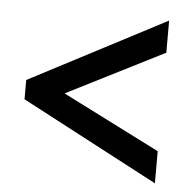

<svg xmlns="http://www.w3.org/2000/svg" viewBox="-41 -624 524 536"><g transform="rotate(5 221.5 -356.0)"><path d="M412 -128 29 -330V-384L412 -584V-494L139 -356L412 -218Z"/></g></svg>

Font: Noto Sans Lao Looped ExtraCondensed Medium
Style: Regular
Weight: 500
Width: 2
Designer: Mark Frömberg, Ben Mitchell
Foundry: The Fontpad Ltd
Version: Version 1.002; ttfautohint (v1.8.4.7-5d5b)